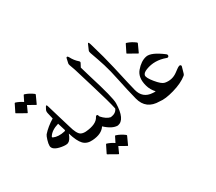

<svg xmlns="http://www.w3.org/2000/svg" viewBox="-232 -1063 1815 1613"><g transform="rotate(-30 675.0 -256.5)"><path d="M178.7 -439.5Q189 -458 196.3 -430.7Q201.2 -411.6 231.4 -312.7Q261.7 -213.9 266.6 -195.8Q288.6 -115.7 317.9 -99.1Q335.4 -89.4 363.3 -90.3Q380.9 -90.8 387.5 -69.3Q394 -47.9 391.4 -24.4Q388.7 -1 379.4 0Q323.2 4.9 290.8 -28.3Q258.3 -61.5 232.4 -147.5Q213.4 -93.3 186 -81.5Q167.5 -73.7 125.2 -80.8Q83 -87.9 62 -102.5Q41 -117.2 40.3 -137.9Q39.6 -158.7 49.8 -192.1Q60.1 -225.6 67.9 -235.4Q112.3 -285.6 178.2 -325.2Q168 -366.2 164.1 -386Q160.2 -405.8 167.5 -418.5ZM195.8 -264.2Q122.1 -242.2 95.7 -196.8Q92.3 -190.4 100.1 -186.5Q144.5 -166.5 209.5 -181.2Q214.8 -182.6 219.2 -188Q210.4 -219.7 195.8 -264.2ZM66.4 -618.2Q68.4 -622.1 74.2 -620.1Q116.2 -606.4 152.3 -578.6Q157.7 -574.7 155.8 -569.8L121.1 -494.1Q119.1 -489.7 110.8 -495.6Q103.5 -501 47.9 -531.2L21 -471.7Q19 -467.3 10.7 -473.1Q2.4 -479 -66.9 -517.1Q-71.3 -519.5 -69.8 -522.9L-33.7 -595.7Q-31.7 -599.6 -25.9 -597.7Q8.8 -586.4 40 -564.9Z M607.4 -90.3Q624.5 -86.4 627.9 -78.6Q631.3 -70.8 632.3 -55.2Q634.8 0 623.5 0Q569.8 0.5 504.4 -60.5Q469.7 -6.3 379.4 0Q370.1 0.5 364.3 -15.1L348.1 -56.6Q343.8 -66.9 348.4 -78.1Q353 -89.4 363.3 -90.3Q473.1 -98.6 500.5 -155.8Q504.4 -164.1 512.7 -164.1Q521 -164.1 523.2 -154.8Q525.4 -145.5 527.8 -142.6Q567.9 -97.7 607.4 -90.3ZM558.6 64Q560.5 60.1 566.4 62Q608.4 75.7 644.5 103.5Q649.9 107.4 647.9 112.3L613.3 188Q611.3 192.4 603 186.5Q595.7 181.2 540 150.9L513.2 210.4Q511.2 214.8 502.9 209Q494.6 203.1 425.3 165Q420.9 162.6 422.4 159.2L458.5 86.4Q460.4 82.5 466.3 84.5Q501 95.7 532.2 117.2Z M522.9 -660.2Q531.7 -696.8 533 -705.3Q534.2 -713.9 541.5 -713.9Q548.8 -713.9 554.2 -703.6Q577.1 -659.2 610.4 -630.9Q622.1 -621.1 612.8 -607.9L596.7 -577.1Q612.8 -521 627.4 -472.7Q704.6 -225.6 703.6 -170.9Q700.2 -12.7 623.5 0Q606.4 2.4 596.7 -65.9Q593.3 -88.9 607.4 -90.3Q660.6 -96.7 675.3 -135.3Q658.7 -213.9 607.4 -380.9Q556.2 -547.9 545.4 -585.4L525.4 -641.6Q521.5 -653.3 522.9 -660.2Z M749 -720.2Q756.8 -737.8 766.6 -705.1Q812.5 -550.3 837.4 -439.9Q884.3 -231.4 895.5 -188.5Q919.4 -95.7 1012.7 -90.3Q1039.1 -88.9 1039.6 -53.7Q1039.6 0 1028.8 0Q897.5 0 866.7 -121.6Q840.8 -224.1 819.6 -327.9Q798.3 -431.6 778.1 -495.8Q757.8 -560.1 728 -642.6Q722.2 -658.7 726.6 -668.5Z M1337.4 -163.1 1320.3 -103Q1316.9 -91.3 1311 -86.4Q1258.3 -43.5 1168 -17.6Q1081.5 7.3 1028.8 0Q1003.4 -3.9 999.5 -47.9Q995.6 -92.8 1012.7 -90.3Q1028.3 -88.4 1042 -90.3Q1007.8 -126.5 995.1 -173.3Q970.7 -262.2 1015.1 -314.5Q1063.5 -371.6 1118.2 -382.8Q1171.9 -393.6 1273.9 -315.9Q1287.6 -305.7 1281.7 -293Q1275.9 -281.2 1261.7 -286.6Q1162.1 -323.2 1072.8 -288.6Q1034.2 -273.9 1030.3 -252Q1026.4 -229.5 1070.3 -175.8Q1115.7 -120.1 1144.5 -114.3Q1211.4 -101.1 1266.6 -142.1L1293 -161.6Q1322.8 -183.6 1332 -175.8Q1339.4 -169.4 1337.4 -163.1ZM1024.9 -563.5Q1026.9 -567.4 1032.7 -565.4Q1074.7 -551.8 1110.8 -523.9Q1115.7 -520 1114.3 -515.1L1079.6 -439.5Q1077.6 -435.1 1069.3 -440.9Q1061 -446.8 991.7 -484.9Q987.3 -487.3 988.8 -490.7Z"/></g></svg>

Font: Amiri
Style: Slanted
Weight: 400
Italic angle: 9°
Designer: Khaled Hosny
Version: Version 000.107